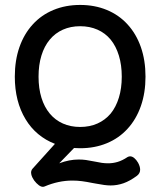

<svg xmlns="http://www.w3.org/2000/svg" viewBox="-20 -610 640 766"><path d="M199.2 -36.1Q162.1 -50.3 132.3 -75.2Q102.5 -100.1 82 -134.3Q39.1 -205.1 39.1 -304.2Q39.1 -369.1 57.6 -422.1Q76.2 -475.1 110.8 -512.7Q145 -550.3 193.4 -570.3Q241.7 -590.3 299.8 -590.3Q357.9 -590.3 406.2 -570.3Q454.6 -550.3 488.8 -512.7Q523.4 -475.1 542 -422.1Q560.5 -369.1 560.5 -304.2Q560.5 -239.7 542 -186.8Q523.4 -133.8 488.8 -96.2Q454.6 -58.6 406.2 -38.6Q357.9 -18.6 299.8 -18.6Q287.1 -18.6 275.4 -19.5L216.3 41.5Q256.3 26.4 293.9 26.4Q309.1 26.4 323 28.3Q336.9 30.3 356 34.2Q374 38.1 386.5 39.8Q398.9 41.5 411.6 41.5Q430.7 41.5 449.5 35.9Q468.3 30.3 488.8 16.6Q494.1 13.7 499 13.7Q507.3 13.7 515.6 20.5Q523.9 27.3 530.8 39.1Q539.1 54.2 539.1 66.9Q539.1 81.5 526.4 91.3Q498 112.3 472.7 121.1Q447.3 129.9 421.4 129.9Q399.9 129.9 363.3 122.6Q359.4 122.1 349.1 120.1Q325.2 115.2 306.6 112.8Q288.1 110.4 268.6 110.4Q213.4 110.4 158.2 133.8Q154.8 135.3 150.9 135.3Q143.6 135.3 134.8 128.9Q125 121.6 116.2 109.9Q107.4 97.2 105 86.4Q104 81.5 104 79.1Q104 69.8 109.9 63ZM178.7 -156.7Q200.2 -130.9 231 -117.2Q261.7 -103.5 299.8 -103.5Q337.9 -103.5 368.7 -117.2Q399.4 -130.9 421.4 -156.7Q442.9 -183.1 454.3 -220.5Q465.8 -257.8 465.8 -304.2Q465.8 -350.6 454.3 -388.2Q442.9 -425.8 421.4 -452.1Q399.9 -478 368.9 -491.7Q337.9 -505.4 299.8 -505.4Q261.7 -505.4 231 -491.7Q200.2 -478 178.7 -452.1Q156.7 -425.8 145.3 -388.4Q133.8 -351.1 133.8 -304.2Q133.8 -257.3 145.3 -220.2Q156.7 -183.1 178.7 -156.7Z"/></svg>

Font: Courier Prime Medium
Style: Regular
Weight: 500
Designer: Alan Dague-Greene
Foundry: Quote-Unquote Apps
Version: Version 1.202